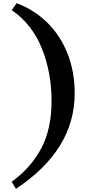

<svg xmlns="http://www.w3.org/2000/svg" viewBox="-20 -973 556 1203"><path d="M303 -340Q303 -520 241.5 -671.5Q180 -823 54 -909L84 -953Q194 -912 276 -831.5Q358 -751 403 -637.5Q448 -524 448 -388Q448 -34 80 210L53 166Q173 79 238 -42.5Q303 -164 303 -340Z"/></svg>

Font: InknutAntiqua
Style: Medium
Weight: 500
Designer: Claus Eggers Srensen
Foundry: Claus Eggers Srensen
Version: Version 1.000; ttfautohint (v1.2) -l 7 -r 28 -G 50 -x 13 -D 